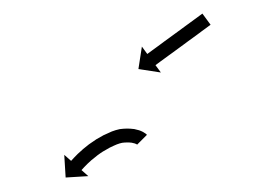

<svg xmlns="http://www.w3.org/2000/svg" viewBox="-20 -415 391 277"><path d="M282.9 -378.6C283.2 -378.8 283.5 -379 283.8 -379.3L272 -395.4C271.7 -395.2 271.4 -395 271.1 -394.7C270.3 -394.1 269.4 -393.5 268.6 -392.9C267.3 -391.9 266 -391 264.7 -390C263 -388.8 261.3 -387.5 259.6 -386.3C257.6 -384.8 255.6 -383.4 253.6 -381.9C251.3 -380.2 249.1 -378.6 246.9 -377C244.5 -375.2 242.1 -373.4 239.7 -371.7C237.2 -369.9 234.7 -368.1 232.3 -366.3C229.8 -364.4 227.3 -362.6 224.8 -360.8C222.4 -359.1 220 -357.3 217.6 -355.6C215.4 -353.9 213.2 -352.3 210.9 -350.6C208.9 -349.2 206.9 -347.7 204.9 -346.2C203.2 -345 201.5 -343.7 199.8 -342.5C198.5 -341.5 197.2 -340.6 195.9 -339.6C195.1 -339 194.2 -338.4 193.4 -337.8C193.1 -337.6 192.8 -337.3 192.5 -337.1L184.7 -347.8L179.7 -315.4L212.1 -310.4L204.3 -321C204.6 -321.2 204.9 -321.4 205.2 -321.6C206 -322.3 206.9 -322.9 207.7 -323.5C209 -324.5 210.3 -325.4 211.6 -326.4C213.3 -327.6 215 -328.9 216.7 -330.1C218.7 -331.6 220.7 -333 222.7 -334.5C225 -336.1 227.2 -337.8 229.5 -339.4C231.9 -341.2 234.3 -342.9 236.7 -344.7C239.1 -346.5 241.6 -348.3 244.1 -350.1C246.5 -351.9 249 -353.7 251.5 -355.6C253.9 -357.3 256.3 -359.1 258.7 -360.8C260.9 -362.5 263.2 -364.1 265.4 -365.7C267.4 -367.2 269.4 -368.7 271.4 -370.2C273.1 -371.4 274.8 -372.6 276.5 -373.9C277.8 -374.8 279.1 -375.8 280.4 -376.8C281.3 -377.4 282.1 -378 282.9 -378.6ZM177.8 -206.5C177.8 -206.4 177.8 -206.4 177.9 -206.4L192 -220.5C191.9 -220.6 191.8 -220.7 191.7 -220.8C191.7 -220.8 191.7 -220.9 191.6 -220.9C191.6 -221 191.5 -221 191.5 -221C191 -221.4 190.6 -221.8 190.1 -222.2C190.1 -222.2 190 -222.3 189.9 -222.4C189.8 -222.4 189.7 -222.5 189.7 -222.5C188.7 -223.2 187.7 -223.8 186.7 -224.4C186.7 -224.4 186.5 -224.5 186.4 -224.6C186.3 -224.6 186.2 -224.7 186.2 -224.7C184.5 -225.6 182.8 -226.3 181.1 -226.9C181.1 -226.9 180.9 -227 180.8 -227C180.7 -227.1 180.5 -227.1 180.5 -227.1C178.1 -227.8 175.7 -228.4 173.3 -228.9C173.3 -228.9 173.1 -228.9 173 -228.9C172.8 -228.9 172.7 -228.9 172.7 -228.9C169.5 -229.3 166.4 -229.5 163.2 -229.5C163.2 -229.5 163.1 -229.5 163 -229.5C163 -229.5 162.9 -229.5 162.9 -229.5C159.5 -229.4 156 -229.2 152.7 -228.7C152.7 -228.7 152.5 -228.6 152.3 -228.6C152.1 -228.6 151.9 -228.5 151.9 -228.5C148.6 -227.8 145.3 -226.8 142.1 -225.6C142.1 -225.6 142 -225.6 141.9 -225.5C141.8 -225.5 141.7 -225.5 141.7 -225.5C137.7 -223.8 133.7 -222 129.8 -220.1C129.8 -220.1 129.7 -220.1 129.6 -220.1C129.5 -220 129.5 -220 129.5 -220C125.7 -218 122 -215.9 118.4 -213.7C118.4 -213.7 118.3 -213.7 118.3 -213.6C118.2 -213.6 118.2 -213.5 118.2 -213.5C114.8 -211.3 111.4 -209 108.1 -206.6C108.1 -206.6 108.1 -206.6 108 -206.5C108 -206.5 107.9 -206.4 107.9 -206.4C105 -204.2 102.1 -201.9 99.3 -199.5C99.3 -199.5 99.3 -199.4 99.2 -199.4C99.2 -199.4 99.2 -199.3 99.2 -199.3C96.8 -197.3 94.5 -195.1 92.2 -193C92.2 -193 92.2 -193 92.2 -192.9C92.1 -192.9 92.1 -192.9 92.1 -192.9C90.4 -191.2 88.7 -189.4 87 -187.7C87 -187.7 87 -187.7 86.9 -187.6C86.9 -187.6 86.9 -187.6 86.9 -187.6C85.8 -186.5 84.8 -185.3 83.7 -184.1C83.7 -184.1 83.7 -184.1 83.7 -184.1C83.7 -184.1 83.7 -184.1 83.7 -184.1C83.3 -183.7 83 -183.3 82.6 -182.9L72.7 -191.6L74.7 -158.9L107.4 -160.9L97.6 -169.6C97.9 -170 98.3 -170.4 98.6 -170.8C98.6 -170.8 98.6 -170.8 98.6 -170.8C98.6 -170.8 98.6 -170.7 98.6 -170.7C99.5 -171.8 100.5 -172.9 101.5 -173.9C101.5 -173.9 101.5 -173.9 101.5 -173.9C101.4 -173.9 101.4 -173.8 101.4 -173.8C103 -175.5 104.5 -177.1 106.1 -178.6C106.1 -178.6 106.1 -178.6 106.1 -178.6C106.1 -178.5 106 -178.5 106 -178.5C108.1 -180.5 110.2 -182.5 112.4 -184.4C112.4 -184.4 112.4 -184.3 112.3 -184.3C112.3 -184.3 112.3 -184.2 112.3 -184.2C114.8 -186.4 117.5 -188.5 120.2 -190.6C120.2 -190.6 120.1 -190.6 120.1 -190.5C120 -190.5 120 -190.5 120 -190.5C122.9 -192.7 126 -194.8 129.1 -196.8C129.1 -196.8 129 -196.8 129 -196.7C128.9 -196.7 128.9 -196.6 128.9 -196.6C132.1 -198.6 135.4 -200.5 138.8 -202.3C138.8 -202.3 138.7 -202.2 138.6 -202.2C138.5 -202.2 138.5 -202.1 138.5 -202.1C142 -203.8 145.6 -205.5 149.3 -207C149.3 -207 149.2 -206.9 149.1 -206.9C149 -206.8 148.9 -206.8 148.9 -206.8C151.3 -207.7 153.8 -208.5 156.3 -209C156.3 -209 156.1 -209 155.9 -209C155.7 -208.9 155.6 -208.9 155.6 -208.9C158.2 -209.3 160.8 -209.4 163.5 -209.5C163.5 -209.5 163.4 -209.5 163.3 -209.5C163.2 -209.5 163.1 -209.5 163.1 -209.5C165.5 -209.5 167.9 -209.4 170.2 -209.1C170.2 -209.1 170.1 -209.1 170 -209.1C169.8 -209.2 169.7 -209.2 169.7 -209.2C171.3 -208.9 173 -208.5 174.6 -208C174.6 -208 174.5 -208 174.4 -208.1C174.2 -208.1 174.1 -208.2 174.1 -208.2C175.1 -207.8 176.2 -207.4 177.1 -206.9C177.1 -206.9 177 -206.9 176.9 -207C176.8 -207.1 176.7 -207.1 176.7 -207.1C177.1 -206.9 177.6 -206.6 178 -206.3C178 -206.3 177.9 -206.4 177.8 -206.4C177.7 -206.5 177.6 -206.6 177.6 -206.6C177.8 -206.5 177.9 -206.4 178 -206.3C178 -206.3 177.9 -206.4 177.9 -206.4C177.8 -206.4 177.8 -206.5 177.8 -206.5Z"/></svg>

Font: FRB American Cursive Just Arrows Ultra
Style: Bold Italic
Weight: 1000
Italic angle: -25°
Version: Version 2.0;Modular Font Editor K font №1